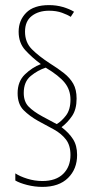

<svg xmlns="http://www.w3.org/2000/svg" viewBox="-20 -780 370 752"><path d="M49 -415Q49 -461 77.5 -488.5Q106 -516 140 -529Q105 -555 79 -583.5Q53 -612 53 -656Q53 -700 82.5 -730Q112 -760 172 -760Q201 -760 226.5 -752.5Q252 -745 270 -734L257 -714Q245 -722 223 -730Q201 -738 172 -738Q131 -738 104.5 -717.5Q78 -697 78 -656Q78 -614 105 -587Q132 -560 175 -532Q207 -512 230.5 -493.5Q254 -475 267 -452Q280 -429 280 -394Q280 -352 262.5 -326Q245 -300 221 -282Q250 -260 266 -235Q282 -210 282 -173Q282 -118 246.5 -83Q211 -48 146 -48Q116 -48 86.5 -55.5Q57 -63 40 -73V-101Q58 -89 87 -80Q116 -71 146 -71Q199 -71 227.5 -99Q256 -127 256 -173Q256 -211 238 -234Q220 -257 191 -273Q162 -289 130 -306Q96 -325 72.5 -348.5Q49 -372 49 -415ZM73 -416Q73 -382 92 -362.5Q111 -343 146 -324L202 -294Q220 -304 238 -327Q256 -350 256 -390Q256 -428 233.5 -456Q211 -484 159 -515Q128 -505 100.5 -482.5Q73 -460 73 -416Z"/></svg>

Font: Noto Sans Lao Looped ExtraCondensed Thin
Style: Regular
Weight: 100
Width: 2
Designer: Mark Frömberg, Ben Mitchell
Foundry: The Fontpad Ltd
Version: Version 1.002; ttfautohint (v1.8.4.7-5d5b)